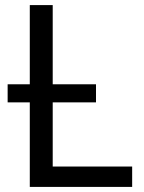

<svg xmlns="http://www.w3.org/2000/svg" viewBox="-20 -734 564 754"><path d="M97 0V-332H10V-403H97V-714H187V-403H357V-332H187V-80H499V0Z"/></svg>

Font: Noto Sans Historical
Style: Regular
Weight: 400
Designer: Monotype Design Team
Foundry: Monotype Imaging Inc.
Version: Version 2.013; ttfautohint (v1.8.4.7-5d5b)